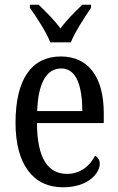

<svg xmlns="http://www.w3.org/2000/svg" viewBox="-20 -786 502 816"><path d="M194 -606H281C299 -651 341 -715 367 -753V-766H330C299 -736 263 -701 237 -665C211 -701 175 -736 144 -766H107V-753C134 -715 176 -651 194 -606ZM248 10C355 10 404 -50 404 -90C404 -108 394 -119 384 -124C363 -83 324 -47 265 -47C183 -47 138 -114 137 -263H421V-305C421 -463 352 -546 239 -546C116 -546 46 -452 46 -264C46 -90 119 10 248 10ZM330 -314H138C142 -430 176 -495 240 -495C305 -495 329 -422 330 -314Z"/></svg>

Font: Noto Serif Ethiopic Cn
Style: Regular
Weight: 400
Width: 3
Designer: Monotype Design Team
Foundry: Monotype Imaging Inc.
Version: Version 2.102